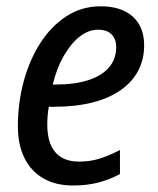

<svg xmlns="http://www.w3.org/2000/svg" viewBox="-20 -567 490 597"><path d="M207 9.8Q153.8 9.8 115.5 -12Q77.1 -33.7 56.4 -75Q35.6 -116.2 35.6 -174.8Q35.6 -247.1 53.7 -314Q71.8 -380.9 105.7 -433.6Q139.6 -486.3 187 -516.8Q234.4 -547.4 293 -547.4Q357.4 -547.4 392.8 -515.4Q428.2 -483.4 428.2 -425.8Q428.2 -383.3 410.2 -348.1Q392.1 -313 356.4 -287.6Q320.8 -262.2 268.1 -248.5Q215.3 -234.9 145 -234.9H131.8Q129.4 -221.7 128.2 -207.8Q127 -193.8 127 -180.2Q127 -123 151.9 -93.8Q176.8 -64.5 226.1 -64.5Q259.8 -64.5 288.8 -73.5Q317.9 -82.5 353 -100.6V-25.9Q320.3 -8.3 285.4 0.7Q250.5 9.8 207 9.8ZM144 -304.2H152.8Q212.9 -304.2 254.9 -317.9Q296.9 -331.5 319.1 -357.7Q341.3 -383.8 341.3 -420.4Q341.3 -445.3 327.1 -460Q313 -474.6 284.2 -474.6Q255.4 -474.6 228 -453.4Q200.7 -432.1 178.7 -394Q156.7 -356 144 -304.2Z"/></svg>

Font: Open Sans SemiCondensed Medium
Style: Italic
Weight: 500
Width: 4
Italic angle: -12°
Designer: Monotype Design Team
Foundry: Monotype Imaging Inc.
Version: Version 3.000